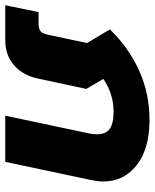

<svg xmlns="http://www.w3.org/2000/svg" viewBox="21 -641 590 732"><g transform="rotate(90 316.0 -275.0)"><path d="M-4 -127H37Q60 -127 69 -134.5Q78 -142 83 -165L114 -312L62 -399Q132 -471 219.5 -510.5Q307 -550 406 -550Q518 -550 580 -501Q642 -452 642 -373Q642 -355 637 -330L567 0H391L458 -316Q462 -333 462 -350Q462 -383 441.5 -398Q421 -413 376 -413Q308 -413 251 -374L289 -309L250 -127Q238 -68 199.5 -34Q161 0 102 0H-30Z"/></g></svg>

Font: Prompt
Style: Bold Italic
Weight: 700
Italic angle: -12°
Designer: Katatrad Team
Foundry: CadsonDemak
Version: Version 1.001